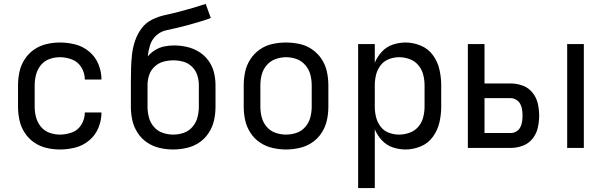

<svg xmlns="http://www.w3.org/2000/svg" viewBox="-20 -755 3064 980"><path d="M286 8Q326 8 365 -2Q404 -12 435.5 -38.5Q467 -65 482.5 -103Q498 -141 498 -181H413Q413 -181 413 -181Q413 -181 413 -181Q413 -149 396 -120Q379 -91 348.5 -79.5Q318 -68 286 -68Q258 -68 232 -77.5Q206 -87 188.5 -108.5Q171 -130 164 -156.5Q157 -183 157 -210V-320Q157 -347 164 -374Q171 -401 188.5 -422.5Q206 -444 232 -453.5Q258 -463 286 -463Q318 -463 348.5 -451Q379 -439 396 -410Q413 -381 413 -349Q413 -349 413 -349Q413 -349 413 -349H498Q498 -389 482.5 -427Q467 -465 435.5 -491.5Q404 -518 365 -528Q326 -538 286 -538Q251 -538 217 -530Q183 -522 154 -502Q125 -482 106 -452.5Q87 -423 79.5 -389Q72 -355 72 -320V-210Q72 -175 79.5 -141Q87 -107 106 -77.5Q125 -48 154 -28Q183 -8 217 0Q251 8 286 8Z M864 8Q899 8 933.5 0Q968 -8 997 -27.5Q1026 -47 1045.5 -77Q1065 -107 1072.5 -141Q1080 -175 1080 -210V-320Q1080 -353 1072 -385.5Q1064 -418 1044 -445.5Q1024 -473 995.5 -490.5Q967 -508 934.5 -515.5Q902 -523 868 -523Q843 -523 818.5 -518Q794 -513 772 -499.5Q750 -486 734 -467Q737 -496 746 -524.5Q755 -553 777 -573.5Q799 -594 828.5 -600.5Q858 -607 886.5 -613.5Q915 -620 943.5 -628Q972 -636 1000.5 -644.5Q1029 -653 1056 -663L1030 -735Q996 -724 962 -714Q928 -704 893.5 -695Q859 -686 824 -678.5Q789 -671 756.5 -655Q724 -639 702.5 -610Q681 -581 669.5 -547Q658 -513 654 -478Q650 -443 649 -407.5Q648 -372 648 -336V-210Q648 -175 655.5 -141Q663 -107 682.5 -77Q702 -47 731 -27.5Q760 -8 794.5 0Q829 8 864 8ZM864 -68Q837 -68 810.5 -77Q784 -86 765.5 -107.5Q747 -129 740 -156Q733 -183 733 -210V-320Q733 -346 741 -371Q749 -396 768.5 -414.5Q788 -433 813.5 -440Q839 -447 865 -447Q891 -447 916 -440Q941 -433 960 -414.5Q979 -396 987 -371Q995 -346 995 -320V-210Q995 -183 988 -156Q981 -129 962.5 -107.5Q944 -86 918 -77Q892 -68 864 -68Z M1440 8Q1475 8 1509.5 0Q1544 -8 1573 -27.5Q1602 -47 1621.5 -77Q1641 -107 1648.5 -141Q1656 -175 1656 -210V-320Q1656 -355 1648.5 -389.5Q1641 -424 1621.5 -453.5Q1602 -483 1573 -503Q1544 -523 1509.5 -530.5Q1475 -538 1440 -538Q1405 -538 1370.5 -530.5Q1336 -523 1307 -503Q1278 -483 1258.5 -453.5Q1239 -424 1231.5 -389.5Q1224 -355 1224 -320V-210Q1224 -175 1231.5 -141Q1239 -107 1258.5 -77Q1278 -47 1307 -27.5Q1336 -8 1370.5 0Q1405 8 1440 8ZM1440 -68Q1413 -68 1386.5 -77Q1360 -86 1341.5 -107.5Q1323 -129 1316 -156Q1309 -183 1309 -210V-320Q1309 -348 1316 -374.5Q1323 -401 1341.5 -422.5Q1360 -444 1386.5 -453.5Q1413 -463 1440 -463Q1468 -463 1494 -453.5Q1520 -444 1538.5 -422.5Q1557 -401 1564 -374.5Q1571 -348 1571 -320V-210Q1571 -183 1564 -156Q1557 -129 1538.5 -107.5Q1520 -86 1494 -77Q1468 -68 1440 -68Z M1808 205H1893V-95Q1906 -64 1929 -39Q1952 -14 1984 -3Q2016 8 2050 8Q2090 8 2128 -8Q2166 -24 2190 -57.5Q2214 -91 2223 -130.5Q2232 -170 2232 -210V-320Q2232 -360 2223 -400Q2214 -440 2190 -473Q2166 -506 2128 -522Q2090 -538 2050 -538Q2016 -538 1984 -527Q1952 -516 1929 -491Q1906 -466 1893 -435V-530H1808ZM2017 -68Q1990 -68 1964.5 -77.5Q1939 -87 1922.5 -109Q1906 -131 1899.5 -157Q1893 -183 1893 -210V-320Q1893 -347 1899.5 -373.5Q1906 -400 1922.5 -421.5Q1939 -443 1964.5 -453Q1990 -463 2017 -463Q2044 -463 2070.5 -453.5Q2097 -444 2115 -422.5Q2133 -401 2140 -374.5Q2147 -348 2147 -320V-210Q2147 -183 2140 -156Q2133 -129 2115 -108Q2097 -87 2070.5 -77.5Q2044 -68 2017 -68Z M2875 0H2960V-530H2875ZM2368 0H2587Q2618 0 2648 -11Q2678 -22 2698 -47Q2718 -72 2725 -103Q2732 -134 2732 -165Q2732 -196 2725 -226.5Q2718 -257 2698 -282Q2678 -307 2648 -318Q2618 -329 2587 -329H2453V-530H2368ZM2587 -76H2453V-254H2587Q2602 -254 2615.5 -245.5Q2629 -237 2636 -223.5Q2643 -210 2645 -195Q2647 -180 2647 -165Q2647 -150 2645 -135Q2643 -120 2636 -106Q2629 -92 2615.5 -84Q2602 -76 2587 -76Z"/></svg>

Font: Iosevka Sparkle
Style: Regular
Weight: 400
Designer: Belleve Invis
Foundry: Belleve Invis
Version: Version 4.5.0; ttfautohint (v1.8.3)